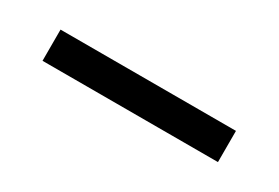

<svg xmlns="http://www.w3.org/2000/svg" viewBox="-6 -545 633 436"><g transform="rotate(30 310.0 -327.0)"><path d="M80 -368.3H540V-286.5H80Z"/></g></svg>

Font: Monaspace Xenon Var
Style: Regular
Weight: 400
Designer: Riley Cran and the Lettermatic Team
Version: Version 1.000 (Monaspace Xenon Var)